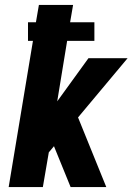

<svg xmlns="http://www.w3.org/2000/svg" viewBox="-20 -755 540 775"><path d="M15 0 113 -590H93V-665H125L137 -735H275L263 -665H361V-590H251L211 -346L337 -520H495L295 -281L409 0H265L199 -162L198 -165L177 -140L153 0Z"/></svg>

Font: Iosevka SS04 Heavy Oblique
Style: Regular
Weight: 900
Italic angle: -9°
Monospace: yes
Designer: Belleve Invis
Foundry: Belleve Invis
Version: Version 19.0.0; ttfautohint (v1.8.4)